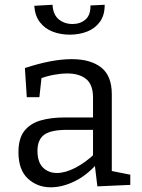

<svg xmlns="http://www.w3.org/2000/svg" viewBox="-20 -789 603 818"><path d="M456.3 -45.2 443.3 -63 535.1 -44.7V-1.3L394.8 5L383.3 -91L390.3 -88Q346.6 -39.8 295.5 -15.4Q244.3 9 196.3 9Q138.6 9 98.6 -28.3Q58.6 -65.5 58.6 -140.5Q58.6 -198.7 83.3 -230.6Q108.1 -262.5 152 -275.5Q195.8 -288.5 253.8 -288.5H384.8L376.3 -278.5V-373.8Q376.3 -428.5 347.1 -452.3Q317.8 -476 266.8 -476Q239.8 -476 209.7 -470.4Q179.6 -464.8 145.6 -452.8L157.8 -466L147.8 -374.8H94.1L86.1 -499.2Q143.6 -518 193.3 -527.5Q243.1 -537 285.8 -537Q365.8 -537 411.1 -501.5Q456.3 -466 456.3 -388ZM139.6 -146.7Q139.6 -98.2 163.1 -75.1Q186.6 -52 222.6 -52Q257.8 -52 300.2 -73.7Q342.6 -95.5 382.1 -132.5L376.3 -111V-245L384.8 -235.8H266.3Q195.6 -235.8 167.6 -214.4Q139.6 -193 139.6 -146.7ZM277.7 -641.3Q238 -641.3 204.8 -654Q171.7 -666.7 150.3 -694Q129 -721.3 126 -764.3L203.7 -768.7Q206.3 -726 230.7 -706.3Q255 -686.7 289 -686.7Q322 -686.7 344.2 -705.8Q366.3 -725 365.3 -765.7L426 -768.7Q426.3 -724.7 406 -696.5Q385.7 -668.3 351.8 -654.8Q318 -641.3 277.7 -641.3Z"/></svg>

Font: Bitter Thin
Style: Regular
Weight: 100
Designer: Sol Matas, and Bitter project Authors
Foundry: Sol Matas
Version: Version 2.002